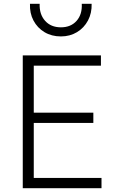

<svg xmlns="http://www.w3.org/2000/svg" viewBox="-20 -992 630 1012"><path d="M100 0V-700H512V-646H158V-398H472V-344H158V-54H515V0ZM301 -800Q252 -800 214.5 -822.5Q177 -845 156.5 -883.8Q136 -922.5 138 -972H189Q187 -916.5 217.8 -882.2Q248.5 -848 301 -848Q353.5 -848 383.8 -882.2Q414 -916.5 411 -972H463Q464.5 -923 443.8 -884Q423 -845 385.8 -822.5Q348.5 -800 301 -800Z"/></svg>

Font: Geologica Cursive Thin
Style: Regular
Weight: 250
Designer: Sindre Bremnes, Frode Helland
Foundry: Monokrom Skriftforlag AS
Version: Version 1.010;gftools[0.9.28]